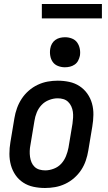

<svg xmlns="http://www.w3.org/2000/svg" viewBox="-20 -931 540 959"><path d="M205 8Q175 8 147 2Q119 -4 96 -19Q73 -34 57.5 -56.5Q42 -79 34.5 -106Q27 -133 27 -162.5Q27 -192 32 -221L52 -341Q56 -366 65 -391Q74 -416 88.5 -438Q103 -460 123.5 -478Q144 -496 168.5 -507.5Q193 -519 218 -523.5Q243 -528 268 -528Q298 -528 326 -522Q354 -516 377 -501Q400 -486 416 -463.5Q432 -441 439.5 -414Q447 -387 446.5 -357.5Q446 -328 441 -299L421 -179Q417 -154 408.5 -129Q400 -104 385.5 -82Q371 -60 350.5 -42Q330 -24 305.5 -12.5Q281 -1 255.5 3.5Q230 8 205 8ZM206 -80Q227 -80 249 -88.5Q271 -97 286 -113.5Q301 -130 309.5 -151Q318 -172 322 -193L342 -313Q344 -328 345 -343Q346 -358 344 -372.5Q342 -387 336 -400Q330 -413 320 -422.5Q310 -432 296.5 -436Q283 -440 268 -440Q247 -440 225 -431.5Q203 -423 187.5 -406.5Q172 -390 163.5 -369Q155 -348 152 -327L132 -207Q129 -192 128.5 -177Q128 -162 130 -147.5Q132 -133 137.5 -120Q143 -107 153 -97.5Q163 -88 177 -84Q191 -80 206 -80ZM304 -595Q286 -595 269.5 -601.5Q253 -608 243.5 -621.5Q234 -635 231 -652.5Q228 -670 231 -688Q233 -701 239.5 -712.5Q246 -724 256.5 -731.5Q267 -739 279.5 -742Q292 -745 305 -745Q323 -745 339.5 -738.5Q356 -732 365.5 -718.5Q375 -705 378.5 -687.5Q382 -670 379 -652Q376 -639 370 -627.5Q364 -616 353 -608.5Q342 -601 329.5 -598Q317 -595 304 -595ZM489 -839H189V-911H489Z"/></svg>

Font: Iosevka SS18 Semibold
Style: Italic
Weight: 600
Italic angle: -9°
Monospace: yes
Designer: Belleve Invis
Foundry: Belleve Invis
Version: Version 25.1.1; ttfautohint (v1.8.4)